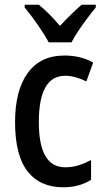

<svg xmlns="http://www.w3.org/2000/svg" viewBox="-20 -786 441 816"><path d="M249 10Q150 10 97 -58Q44 -126 44 -267Q44 -402 98 -476Q152 -550 253 -550Q290 -550 321 -542Q352 -534 376 -520L347 -440Q325 -451 302 -457.5Q279 -464 257 -464Q145 -464 145 -267Q145 -75 257 -75Q287 -75 314 -83.5Q341 -92 367 -106V-22Q343 -6 312.5 2Q282 10 249 10ZM187 -606Q170 -638 140.5 -680.5Q111 -723 85 -754V-766H145Q166 -749 189.5 -725.5Q213 -702 235 -676Q261 -704 281.5 -724Q302 -744 327 -766H387V-754Q371 -735 351.5 -709Q332 -683 313.5 -655.5Q295 -628 284 -606Z"/></svg>

Font: Noto Sans Arabic UI Cn Md
Style: Regular
Weight: 500
Width: 3
Designer: Monotype Design Team, Nadine Chahine and Nizar Qandah
Foundry: Monotype Imaging Inc.
Version: Version 2.010; ttfautohint (v1.8.4.7-5d5b)